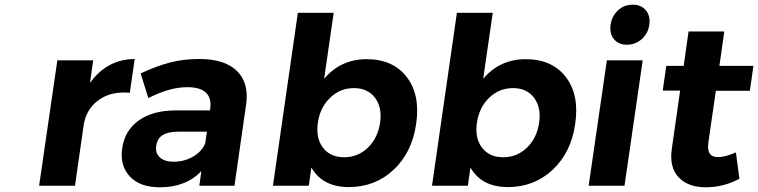

<svg xmlns="http://www.w3.org/2000/svg" viewBox="-20 -797 3253 824"><path d="M147.9 0 226.1 -538.1H379.9L366.2 -440.9Q438.5 -542.5 558.1 -543.9L537.1 -398.9Q456.5 -406.2 402.8 -367.2Q349.1 -328.1 338.9 -258.8L301.8 0Z M504.4 -161.1Q515.6 -237.3 575.4 -280Q635.3 -322.8 733.4 -323.2H881.3L882.3 -333Q888.2 -376.5 863.5 -399.7Q838.9 -422.9 783.7 -422.9Q708 -422.9 616.7 -376L583.5 -481.9Q651.9 -513.7 710 -528.8Q768.1 -543.9 835.4 -543.9Q943.4 -543.9 996.1 -493.2Q1048.8 -442.4 1036.6 -351.1L986.3 0H835.4L844.2 -63Q778.8 6.8 665.5 6.8Q580.6 6.8 537.1 -39.8Q493.7 -86.4 504.4 -161.1ZM650.4 -170.9Q646 -140.1 666 -121.6Q686 -103 724.6 -103Q772.5 -103 810.8 -126.2Q849.1 -149.4 861.3 -184.1L867.7 -231.9H746.6Q701.7 -231.9 678.2 -217.3Q654.8 -202.6 650.4 -170.9Z M1151.4 0 1258.3 -742.2H1412.1L1371.1 -459Q1442.4 -543 1553.2 -543Q1666.5 -543 1725.3 -466.8Q1784.2 -390.6 1766.1 -266.1Q1749 -143.6 1669.7 -68.8Q1590.3 5.9 1477.1 5.9Q1364.3 5.9 1316.4 -78.1L1305.2 0ZM1344.2 -271Q1334.5 -204.6 1366 -163.3Q1397.5 -122.1 1457 -122.1Q1516.1 -122.1 1558.8 -163.3Q1601.6 -204.6 1611.3 -271Q1620.6 -335.9 1589.4 -377.4Q1558.1 -418.9 1499 -418.9Q1439.9 -418.9 1397 -377.7Q1354 -336.4 1344.2 -271Z M1834 0 1940.9 -742.2H2094.7L2053.7 -459Q2125 -543 2235.8 -543Q2349.1 -543 2408 -466.8Q2466.8 -390.6 2448.7 -266.1Q2431.6 -143.6 2352.3 -68.8Q2272.9 5.9 2159.7 5.9Q2046.9 5.9 1999 -78.1L1987.8 0ZM2026.9 -271Q2017.1 -204.6 2048.6 -163.3Q2080.1 -122.1 2139.6 -122.1Q2198.7 -122.1 2241.5 -163.3Q2284.2 -204.6 2293.9 -271Q2303.2 -335.9 2272 -377.4Q2240.7 -418.9 2181.6 -418.9Q2122.6 -418.9 2079.6 -377.7Q2036.6 -336.4 2026.9 -271Z M2506.3 0 2584.5 -538.1H2738.3L2660.2 0ZM2766.6 -690.9Q2761.7 -653.8 2734.4 -629.4Q2707 -605 2670.4 -605Q2634.3 -605 2614.7 -629.2Q2595.2 -653.3 2600.6 -690.9Q2606 -728.5 2632.3 -752.7Q2658.7 -776.9 2695.3 -776.9Q2731.9 -776.9 2752 -752.7Q2772 -728.5 2766.6 -690.9Z M2824.2 -408.2 2839.4 -514.2H2914.1L2935.1 -662.1H3088.4L3067.4 -514.2H3213.4L3198.2 -407.2H3052.2L3020 -185.1Q3015.6 -151.9 3026.6 -137Q3037.6 -122.1 3063 -123Q3092.8 -123 3138.2 -143.1L3153.3 -29.8Q3085 6.8 3008.3 6.8Q2933.1 6.8 2892.3 -36.1Q2851.6 -79.1 2863.3 -159.2L2898.9 -408.2Z"/></svg>

Font: Trueno SemiBold
Style: Italic
Weight: 600
Designer: Julieta Ulanovsky
Foundry: Julieta Ulanovsky
Version: Version 3.001b | FøM Fix